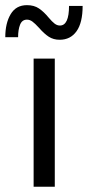

<svg xmlns="http://www.w3.org/2000/svg" viewBox="-46 -711 334 731"><path d="M0 0ZM0 0ZM162.6 0H82V-487.8H162.6ZM181.2 -559.6Q157.7 -559.6 139.9 -571Q122.1 -582.5 102.1 -605.5Q87.4 -621.6 77.4 -628.9Q67.4 -636.2 56.6 -636.2Q38.1 -636.2 30.5 -617.2Q22.9 -598.1 22.9 -569.3H-25.9Q-25.9 -622.6 -5.4 -657Q15.1 -691.4 56.6 -691.4Q84 -691.4 102.5 -678.7Q121.1 -666 139.2 -644Q152.3 -628.4 161.9 -621.1Q171.4 -613.8 182.1 -613.8Q216.8 -613.8 216.8 -688.5H268.6Q268.6 -624.5 245.4 -592Q222.2 -559.6 181.2 -559.6Z"/></svg>

Font: Acari Sans
Style: Regular
Weight: 400
Designer: Alfredo Marco Pradil and Stefan Peev
Foundry: Hanken Design Co.
Version: Version 1.045;February 4, 2021;FontCreator 13.0.0.2655 64-bi